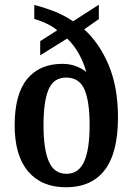

<svg xmlns="http://www.w3.org/2000/svg" viewBox="-20 -782 562 812"><path d="M259 10Q156 10 99 -57Q42 -124 42 -252Q42 -383 94.5 -447.5Q147 -512 244 -512Q275 -512 301.5 -502Q328 -492 345 -477Q334 -517 314.5 -553Q295 -589 264 -619L150 -548V-608L222 -654Q201 -671 175.5 -683Q150 -695 125 -702V-761Q162 -752 205.5 -735.5Q249 -719 289 -692L398 -762V-701L336 -658Q401 -599 440 -505.5Q479 -412 479 -286Q479 -136 423 -63Q367 10 259 10ZM261 -47Q313 -47 336 -99Q359 -151 359 -252Q359 -354 337 -404Q315 -454 260 -454Q207 -454 185.5 -404Q164 -354 164 -252Q164 -151 186.5 -99Q209 -47 261 -47Z"/></svg>

Font: Noto Serif Thai Condensed SemiBold
Style: Regular
Weight: 600
Width: 3
Designer: Monotype Design Team
Foundry: Monotype Imaging Inc.
Version: Version 2.002; ttfautohint (v1.8.4.7-5d5b)